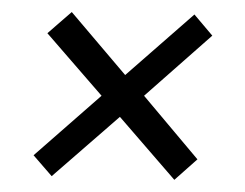

<svg xmlns="http://www.w3.org/2000/svg" viewBox="-20 -419 401 314"><path d="M265.1 -124.9 176.1 -227.9 64.5 -130.9 34.9 -165.1 146.1 -262.4 57.5 -364.7 97.4 -399.3 184.7 -296.3 298 -395.3 327.2 -360.7 215.6 -262.4 302.9 -158.4Z"/></svg>

Font: Alumni Sans SC Thin
Style: Italic
Weight: 100
Italic angle: -8°
Designer: Robert E. Leuschke
Foundry: Robert E. Leuschke
Version: Version 1.016